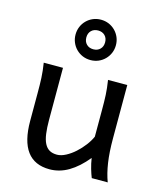

<svg xmlns="http://www.w3.org/2000/svg" viewBox="-117 -867 814 965"><g transform="rotate(15 289.5 -384.5)"><path d="M449.2 0Q445.8 -8.3 441.9 -19.5Q438 -30.8 434.3 -43.5Q430.7 -56.2 427.5 -70.1Q424.3 -84 422.4 -97.7Q377.9 -43.5 330.8 -15.6Q283.7 12.2 231.9 12.2Q75.7 12.2 75.7 -197.8V-341.8Q75.7 -365.2 75.4 -384.3Q75.2 -403.3 74.2 -421.1Q73.2 -439 71.3 -457.5Q69.3 -476.1 65.9 -498H166V-227.1Q166 -185.5 170.2 -155.5Q174.3 -125.5 184.1 -106.2Q193.8 -86.9 209.7 -77.6Q225.6 -68.4 249 -68.4Q270.5 -68.4 294.9 -81.3Q319.3 -94.2 341.6 -114.3Q363.8 -134.3 382.1 -158.4Q400.4 -182.6 410.2 -205.1V-341.8Q410.2 -365.7 409.9 -385Q409.7 -404.3 408.7 -421.9Q407.7 -439.5 405.8 -457.5Q403.8 -475.6 400.4 -498H500.5V-219.7Q500.5 -148.4 508.5 -95Q516.6 -41.5 532.2 0ZM183.6 -676.3Q183.6 -698.2 191.7 -717.3Q199.7 -736.3 214.1 -750.7Q228.5 -765.1 247.6 -773.2Q266.6 -781.2 288.6 -781.2Q310.5 -781.2 329.6 -773.2Q348.6 -765.1 363 -750.7Q377.4 -736.3 385.5 -717.3Q393.6 -698.2 393.6 -676.3Q393.6 -654.3 385.5 -635.3Q377.4 -616.2 363 -601.8Q348.6 -587.4 329.6 -579.3Q310.5 -571.3 288.6 -571.3Q266.6 -571.3 247.6 -579.3Q228.5 -587.4 214.1 -601.8Q199.7 -616.2 191.7 -635.3Q183.6 -654.3 183.6 -676.3ZM337.4 -676.3Q337.4 -698.2 324 -711.7Q310.5 -725.1 288.6 -725.1Q266.6 -725.1 253.2 -711.7Q239.7 -698.2 239.7 -676.3Q239.7 -654.3 253.2 -640.9Q266.6 -627.4 288.6 -627.4Q310.5 -627.4 324 -640.9Q337.4 -654.3 337.4 -676.3Z"/></g></svg>

Font: Andika Compact
Style: Regular
Weight: 400
Designer: Victor Gaultney, Annie Olsen, Julie Remington, Don Collingsworth, Eric Hays, Becca Hirsbrunner
Foundry: SIL International
Version: Version 5.000 ; LnSpcTght